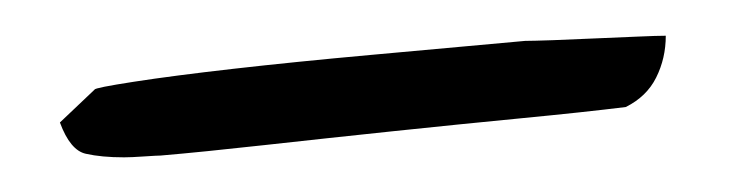

<svg xmlns="http://www.w3.org/2000/svg" viewBox="-20 -275 420 108"><path d="M33.2 -224.6Q33.2 -225.6 55.2 -229Q77.1 -232.4 111.3 -236.3Q145.5 -240.2 188.5 -244.1Q231.4 -248 275.4 -252Q279.3 -252 291 -252.4Q302.7 -252.9 314.9 -253.4Q327.1 -253.9 338.4 -254.4Q349.6 -254.9 354.5 -254.9Q354.5 -242.2 349.1 -231.4Q343.8 -220.7 332 -214.8Q308.6 -211.9 273.4 -208.5Q238.3 -205.1 201.2 -201.2Q164.1 -197.3 128.9 -193.4Q93.8 -189.5 70.3 -187.5Q68.4 -187.5 61 -187Q53.7 -186.5 49.8 -186.5Q37.1 -186.5 28.3 -188.5Q19.5 -190.4 13.7 -206.1Z"/></svg>

Font: Annie Use Your Telescope
Style: Regular
Weight: 400
Designer: Kimberly Geswein
Foundry: Kimberly Geswein
Version: Version 1.002 2001